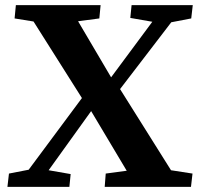

<svg xmlns="http://www.w3.org/2000/svg" viewBox="-20 -730 783 750"><path d="M9 0 15 -52 92 -67 300 -347 111 -646 37 -658 42 -710H373L368 -658L285 -647L414 -428L575 -645L489 -660L494 -710H733L727 -658L649 -643L449 -382L648 -65L732 -52L726 0H389L393 -52L475 -63L336 -296L170 -65L256 -50L251 0Z"/></svg>

Font: Literata 36pt
Style: Bold Italic
Weight: 700
Italic angle: -2°
Designer: Latin by Veronika Burian and Jose Scaglione. Greek by Irene Vlachou. Cyrillic by Vera Evstafieva
Foundry: TypeTogether
Version: Version 3.002